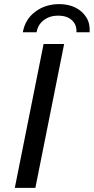

<svg xmlns="http://www.w3.org/2000/svg" viewBox="-20 -914 456 934"><path d="M52 0 192 -700H292L152 0ZM91 -757Q102 -820 151.5 -857Q201 -894 268 -894Q313 -894 347 -877Q381 -860 400 -829.5Q419 -799 416 -757H352Q354 -794 329.5 -816Q305 -838 263 -838Q222 -838 193 -816Q164 -794 158 -757Z"/></svg>

Font: MOST Montserrat Medium
Style: Italic
Weight: 500
Italic angle: -11.3°
Designer: Julieta Ulanovsky
Foundry: Julieta Ulanovsky
Version: Version 8.000;March 11, 2024;FontCreator 15.0.0.2926 64-bit